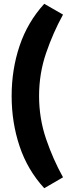

<svg xmlns="http://www.w3.org/2000/svg" viewBox="-20 -864 421 998"><path d="M307.6 -788.1Q256.3 -695.3 219.7 -588.6Q183.1 -481.9 183.1 -365.2Q183.1 -248.5 219.5 -141.8Q255.9 -35.2 307.6 57.6L210 114.3Q123 19.5 81.8 -103.8Q40.5 -227.1 40.5 -365.2Q40.5 -502.9 81.8 -625.7Q123 -748.5 210 -844.2Z"/></svg>

Font: Pinar DS4-Bold
Style: Regular
Weight: 700
Designer: Amin Abedi
Version: Version 2.000